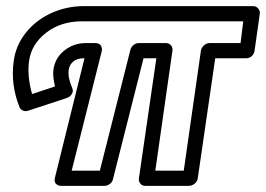

<svg xmlns="http://www.w3.org/2000/svg" viewBox="-20 -584 871 629"><path d="M24.9 -383.8Q31.7 -435.5 64.9 -477.1Q98.1 -518.6 148.4 -541.3Q198.7 -564 255.9 -564H809.1Q819.3 -564 825.9 -556.2Q832.5 -548.3 831.1 -539.1L814 -418Q812.5 -407.2 804.7 -400.1Q796.9 -393.1 786.1 -393.1H685.1L627.9 0Q626.5 10.7 617.4 17.8Q608.4 24.9 599.1 24.9H456.1Q445.3 24.9 439.5 17.1Q433.6 9.3 435.1 0L492.2 -393.1H450.2L350.1 2.9Q348.1 12.7 339.6 18.8Q331.1 24.9 321.8 24.9H180.2Q169.9 24.9 163.3 18.1Q156.7 11.2 160.2 -2.9L256.8 -393.1H253.9Q232.9 -393.1 220.2 -382.6Q207.5 -372.1 205.1 -355Q201.7 -330.6 215.8 -297.9Q217.8 -293.5 218.5 -287.8Q219.2 -282.2 214.1 -274.2Q209 -266.1 196.8 -262.2L71.8 -221.2Q63 -218.3 54.9 -221.9Q46.9 -225.6 43.9 -232.9Q14.2 -307.1 24.9 -383.8ZM75.2 -383.8Q68.4 -336.4 85 -275.9L160.2 -300.8Q152.3 -334.5 154.8 -354Q159.7 -393.6 190.4 -418.2Q221.2 -442.9 261.2 -442.9H292Q306.2 -442.9 311 -433.6Q315.9 -424.3 313 -415L214.8 -24.9H307.1L407.2 -420.9Q409.7 -430.2 417.5 -436.5Q425.3 -442.9 435.1 -442.9H523.9Q533.2 -442.9 539.8 -435.8Q546.4 -428.7 544.9 -418L488.8 -24.9H582L638.2 -418Q639.6 -427.2 647.9 -435.1Q656.2 -442.9 667 -442.9H768.1L776.9 -514.2H249Q179.2 -514.2 130.9 -476.6Q82.5 -439 75.2 -383.8Z"/></svg>

Font: Trueno Bold Outline
Style: Italic
Weight: 700
Width: 6
Designer: Julieta Ulanovsky
Foundry: Julieta Ulanovsky
Version: Version 3.001b | FøM Fix